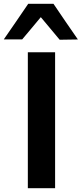

<svg xmlns="http://www.w3.org/2000/svg" viewBox="-66 -987 428 1007"><path d="M80 0V-713H223V0ZM247 -778.5Q222.5 -808 197.8 -837.5Q173 -867 148 -897Q123.5 -867.5 99.2 -838.5Q75 -809.5 50.5 -780.5H-46Q-14 -826.5 17.8 -873Q49.5 -919.5 82 -967H214.5Q246.5 -919.5 278.5 -872.8Q310.5 -826 342.5 -780Z"/></svg>

Font: Commissioner SemiBold
Style: Regular
Weight: 600
Designer: Kostas Bartsokas
Foundry: Kostas Bartsokas
Version: Version 1.000; ttfautohint (v1.8.3)